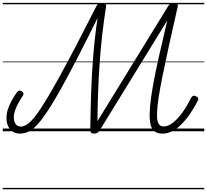

<svg xmlns="http://www.w3.org/2000/svg" viewBox="-20 -951 1500 1391"><path d="M124 17Q80 17 53.5 -14Q27 -45 27 -95Q27 -128 37 -159Q47 -190 64 -221Q81 -252 103 -283Q110 -292 118 -294.5Q126 -297 137 -289Q149 -282 150 -274Q151 -266 145 -257Q128 -231 113 -204Q98 -177 89 -150.5Q80 -124 80 -99Q80 -72 93 -53Q106 -34 131 -34Q147 -34 165.5 -43.5Q184 -53 207 -76Q230 -99 259 -141Q288 -183 326.5 -247.5Q365 -312 415.5 -403.5Q466 -495 530.5 -618.5Q595 -742 676 -902Q684 -918 693.5 -924.5Q703 -931 717 -931Q733 -931 742 -924.5Q751 -918 748 -901Q732 -800 720.5 -698.5Q709 -597 702 -494.5Q695 -392 691 -286.5Q687 -181 686 -73L1196 -903Q1206 -919 1215.5 -925Q1225 -931 1239 -931Q1255 -931 1263 -924.5Q1271 -918 1267 -901Q1231 -743 1204 -620Q1177 -497 1158.5 -406Q1140 -315 1130 -250Q1120 -185 1118 -143Q1116 -101 1121 -77.5Q1126 -54 1137.5 -44.5Q1149 -35 1167 -35Q1194 -35 1226.5 -57.5Q1259 -80 1294 -126Q1329 -172 1364 -241Q1370 -253 1378 -256.5Q1386 -260 1398 -254Q1412 -249 1415.5 -240.5Q1419 -232 1413 -221Q1368 -136 1324.5 -83.5Q1281 -31 1239.5 -7Q1198 17 1160 17Q1132 17 1112.5 8.5Q1093 0 1081 -22Q1069 -44 1065.5 -83.5Q1062 -123 1067.5 -184Q1073 -245 1088.5 -332Q1104 -419 1130 -535.5Q1156 -652 1192 -803L705 -11Q696 4 686 10.5Q676 17 662 17Q647 17 640.5 10.5Q634 4 634 -13Q636 -150 640.5 -284.5Q645 -419 656 -553Q667 -687 687 -821Q609 -663 546.5 -542Q484 -421 435 -332Q386 -243 347.5 -181.5Q309 -120 278 -80.5Q247 -41 221 -20Q195 1 171.5 9Q148 17 124 17ZM0 410H1460V420H0ZM0 -20H1460V0H0ZM0 -505H1460V-500H0ZM0 -930H1460V-920H0Z"/></svg>

Font: Playwrite DE LA Guides
Style: Regular
Weight: 400
Designer: Veronika Burian, José Scaglione
Foundry: TypeTogether
Version: Version 1.003